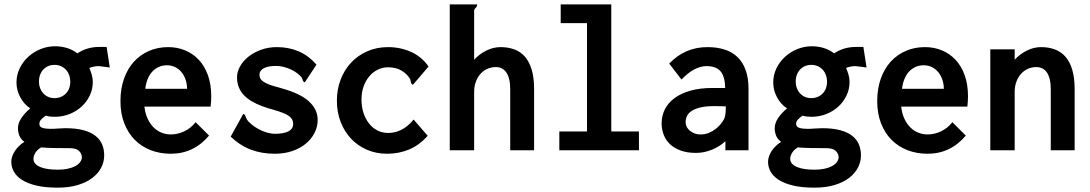

<svg xmlns="http://www.w3.org/2000/svg" viewBox="-20 -695 5040 888"><path d="M231.9 -395Q216.8 -395 203.9 -389.6Q190.9 -384.3 181.2 -374.3Q171.4 -364.3 165.8 -349.9Q160.2 -335.4 160.2 -316.9Q160.2 -301.3 165.3 -287.6Q170.4 -273.9 179.7 -263.7Q189 -253.4 202.1 -247.3Q215.3 -241.2 231.9 -241.2Q249 -241.2 262.7 -247.3Q276.4 -253.4 285.9 -263.7Q295.4 -273.9 300.3 -287.6Q305.2 -301.3 305.2 -316.9Q305.2 -332.5 300.3 -346.7Q295.4 -360.8 285.9 -371.6Q276.4 -382.3 262.7 -388.7Q249 -395 231.9 -395ZM233.9 -481Q294.9 -481 337.9 -448.2Q359.9 -462.9 385.3 -470.5Q410.6 -478 440.9 -478H473.1L487.8 -382.8Q478.5 -384.3 469.5 -385.3Q460.4 -386.2 453.4 -387.2Q446.3 -388.2 441.4 -388.7Q436.5 -389.2 436 -389.2Q415 -389.2 393.1 -380.9Q399.9 -365.2 404.5 -348.9Q409.2 -332.5 409.2 -315.9Q409.2 -282.7 395.3 -253.4Q381.3 -224.1 357.4 -202.1Q333.5 -180.2 301.5 -167.5Q269.5 -154.8 232.9 -154.8Q223.1 -154.8 212.9 -155.8Q202.6 -156.7 191.9 -160.2Q178.2 -150.9 170.2 -142.1Q162.1 -133.3 162.1 -122.1Q162.1 -108.4 176.3 -103.8Q190.4 -99.1 212.9 -99.1Q230 -99.1 248.5 -100.6Q267.1 -102.1 282.2 -102.1Q331.5 -102.1 366 -92.8Q400.4 -83.5 421.6 -66.7Q442.9 -49.8 452.4 -26.9Q461.9 -3.9 461.9 23.9Q461.9 52.7 448.5 79.3Q435.1 106 408.2 127Q381.3 147.9 340.8 160.4Q300.3 172.9 246.1 172.9Q189.5 172.9 148.9 163.3Q108.4 153.8 82.5 137.5Q56.6 121.1 44.4 99.4Q32.2 77.6 32.2 53.2Q32.2 41 36.6 28.1Q41 15.1 49.1 2.9Q57.1 -9.3 68.4 -20Q79.6 -30.8 92.8 -39.1Q75.7 -51.3 69.3 -68.1Q63 -85 63 -102.1Q63 -125.5 79.1 -149.4Q95.2 -173.3 120.1 -193.8Q105 -203.1 93.3 -216.8Q81.5 -230.5 73.2 -246.1Q64.9 -261.7 60.5 -278.8Q56.2 -295.9 56.2 -313Q56.2 -348.1 71 -378.9Q85.9 -409.7 110.8 -432.4Q135.7 -455.1 167.7 -468Q199.7 -481 233.9 -481ZM300.8 -9.8Q264.6 -9.8 233.9 -10.3Q203.1 -10.7 169.9 -13.2Q151.9 -2.4 143.3 12Q134.8 26.4 134.8 39.1Q134.8 53.2 143.8 62.7Q152.8 72.3 168.5 78.4Q184.1 84.5 204.6 87.2Q225.1 89.8 248 89.8Q272 89.8 292 85.7Q312 81.5 326.7 74Q341.3 66.4 349.6 55.9Q357.9 45.4 358.9 32.2Q357.4 13.7 344.2 2Q331.1 -9.8 300.8 -9.8Z M757.8 -477.1Q799.3 -477.1 835.4 -462.4Q871.6 -447.8 898.7 -419.2Q925.8 -390.6 941.4 -347.9Q957 -305.2 957 -249Q957 -236.8 956.1 -225.1Q955.1 -213.4 954.1 -202.1H647.9Q651.9 -168.5 663.6 -144.3Q675.3 -120.1 691.9 -104.2Q708.5 -88.4 728.8 -80.8Q749 -73.2 770 -73.2Q801.8 -73.2 832.3 -87.6Q862.8 -102.1 884.8 -129.9L946.8 -67.9Q876 16.1 770 16.1Q719.7 16.1 677 -0.5Q634.3 -17.1 603.3 -48.3Q572.3 -79.6 554.7 -124.8Q537.1 -169.9 537.1 -227.1Q537.1 -285.2 553.7 -331.5Q570.3 -377.9 599.9 -410.2Q629.4 -442.4 669.7 -459.7Q710 -477.1 757.8 -477.1ZM845.2 -284.2Q845.2 -306.2 838.6 -325.9Q832 -345.7 820.1 -360.6Q808.1 -375.5 790.8 -384.3Q773.4 -393.1 752 -393.1Q731.4 -393.1 714.1 -385.3Q696.8 -377.4 683.8 -363.3Q670.9 -349.1 662.8 -329.1Q654.8 -309.1 651.9 -284.2Z M1390.1 -314.9Q1386.2 -314.9 1384 -317.1Q1381.8 -319.3 1380.6 -322.5Q1379.4 -325.7 1378.4 -329.3Q1377.4 -333 1376 -335.9Q1367.2 -346.7 1354 -356.7Q1340.8 -366.7 1325 -374Q1309.1 -381.3 1291.3 -385.7Q1273.4 -390.1 1255.9 -390.1Q1240.7 -390.1 1227.1 -387.9Q1213.4 -385.7 1202.9 -380.9Q1192.4 -376 1186.3 -368.2Q1180.2 -360.4 1180.2 -349.1Q1180.2 -336.4 1186.8 -327.9Q1193.4 -319.3 1206.5 -312.3Q1219.7 -305.2 1239.7 -298.8Q1259.8 -292.5 1287.1 -285.2Q1370.6 -261.7 1409.9 -225.1Q1449.2 -188.5 1449.2 -141.1Q1449.2 -109.4 1435.1 -81.1Q1420.9 -52.7 1395 -31Q1369.1 -9.3 1332.3 3.4Q1295.4 16.1 1250 16.1Q1190.9 16.1 1140.9 -2.7Q1090.8 -21.5 1046.9 -63L1105 -168Q1110.8 -167 1113.8 -160.9Q1116.7 -154.8 1121.1 -144Q1128.9 -131.3 1143.6 -119.4Q1158.2 -107.4 1176.3 -97.7Q1194.3 -87.9 1214.1 -82Q1233.9 -76.2 1252 -76.2Q1292 -76.2 1314 -87.6Q1335.9 -99.1 1335.9 -122.1Q1335.9 -133.8 1331.1 -142.6Q1326.2 -151.4 1315.7 -158.9Q1305.2 -166.5 1288.1 -173.1Q1271 -179.7 1246.1 -187Q1232.4 -190.9 1219 -194.8Q1205.6 -198.7 1191.9 -204.1Q1164.6 -214.4 1143.1 -227.3Q1121.6 -240.2 1106.7 -256.3Q1091.8 -272.5 1084 -292.7Q1076.2 -313 1076.2 -337.9Q1076.2 -362.8 1090.1 -387.7Q1104 -412.6 1128.4 -432.4Q1152.8 -452.1 1186.8 -464.6Q1220.7 -477.1 1261.2 -477.1Q1314.5 -477.1 1360.1 -458Q1405.8 -439 1443.8 -396Z M1890.1 -303.2Q1885.7 -304.2 1883.8 -306.9Q1881.8 -309.6 1880.9 -313Q1879.9 -316.4 1879.2 -320.6Q1878.4 -324.7 1877 -329.1Q1863.3 -352.5 1837.6 -368.2Q1812 -383.8 1774.9 -383.8Q1749.5 -383.8 1727.1 -372.8Q1704.6 -361.8 1688 -342Q1671.4 -322.3 1661.6 -294.9Q1651.9 -267.6 1651.9 -234.9Q1651.9 -201.7 1660.9 -173.6Q1669.9 -145.5 1686.3 -124.5Q1702.6 -103.5 1725.3 -91.8Q1748 -80.1 1775.9 -80.1Q1789.6 -80.1 1804.4 -83.3Q1819.3 -86.4 1834.5 -93.8Q1849.6 -101.1 1864.3 -113Q1878.9 -125 1893.1 -142.1L1958 -66.9Q1918.5 -22.5 1871.1 -3.2Q1823.7 16.1 1771 16.1Q1719.7 16.1 1677 -2.4Q1634.3 -21 1603.5 -53.7Q1572.8 -86.4 1555.4 -131.3Q1538.1 -176.3 1538.1 -229Q1538.1 -281.2 1555.2 -326.4Q1572.3 -371.6 1603.5 -405Q1634.8 -438.5 1678.5 -457.8Q1722.2 -477.1 1774.9 -477.1Q1804.2 -477.1 1831.5 -471.2Q1858.9 -465.3 1883.1 -454.1Q1907.2 -442.9 1927.2 -426Q1947.3 -409.2 1961.9 -387.2Z M2060.1 0V-674.8H2187Q2187 -668.9 2185.1 -665.5Q2183.1 -662.1 2180.7 -659.4Q2178.2 -656.7 2175.8 -653.8Q2173.3 -650.9 2172.9 -646V-418.9Q2197.3 -445.3 2229.5 -461.2Q2261.7 -477.1 2294.9 -477.1Q2330.6 -477.1 2359.4 -466.3Q2388.2 -455.6 2408.2 -432.4Q2428.2 -409.2 2439.2 -372.3Q2450.2 -335.4 2450.2 -283.2V0H2339.8V-282.2Q2339.8 -309.1 2335 -328.6Q2330.1 -348.1 2321.3 -360.6Q2312.5 -373 2300.3 -378.9Q2288.1 -384.8 2272.9 -384.8Q2252 -384.8 2233.6 -376.5Q2215.3 -368.2 2201.9 -353Q2188.5 -337.9 2180.7 -316.7Q2172.9 -295.4 2172.9 -270V0Z M2573.2 -674.8H2807.1V-86.9H2935.1V0H2566.9V-86.9H2694.8V-587.9H2573.2Z M3075.2 -400.9Q3147.5 -477.1 3252 -477.1Q3296.4 -477.1 3331.5 -465.8Q3366.7 -454.6 3391.1 -430.9Q3415.5 -407.2 3428.7 -370.8Q3441.9 -334.5 3441.9 -284.2V0H3335V-42Q3308.6 -17.1 3272.2 -2.4Q3235.8 12.2 3199.2 12.2Q3158.2 12.2 3128.2 1.2Q3098.1 -9.8 3078.6 -28.3Q3059.1 -46.9 3049.6 -71.8Q3040 -96.7 3040 -124Q3040 -160.2 3055.4 -190.2Q3070.8 -220.2 3100.6 -241.9Q3130.4 -263.7 3174.1 -275.9Q3217.8 -288.1 3274.9 -288.1H3334Q3333 -341.3 3312.5 -365.2Q3292 -389.2 3248 -389.2Q3190.9 -389.2 3131.8 -327.1ZM3295.9 -204.1Q3252 -205.1 3223.6 -199Q3195.3 -192.9 3179.2 -182.1Q3163.1 -171.4 3157 -157.5Q3150.9 -143.6 3150.9 -129.9Q3150.9 -118.2 3156.2 -107.9Q3161.6 -97.7 3170.9 -90.1Q3180.2 -82.5 3192.6 -77.9Q3205.1 -73.2 3219.2 -73.2Q3242.2 -73.2 3260.5 -81.3Q3278.8 -89.4 3292.5 -100.6Q3306.2 -111.8 3315.4 -124Q3324.7 -136.2 3329.1 -145Q3333 -152.3 3335 -166.7Q3336.9 -181.2 3336.9 -203.1Z M3731.9 -395Q3716.8 -395 3703.9 -389.6Q3690.9 -384.3 3681.2 -374.3Q3671.4 -364.3 3665.8 -349.9Q3660.2 -335.4 3660.2 -316.9Q3660.2 -301.3 3665.3 -287.6Q3670.4 -273.9 3679.7 -263.7Q3689 -253.4 3702.1 -247.3Q3715.3 -241.2 3731.9 -241.2Q3749 -241.2 3762.7 -247.3Q3776.4 -253.4 3785.9 -263.7Q3795.4 -273.9 3800.3 -287.6Q3805.2 -301.3 3805.2 -316.9Q3805.2 -332.5 3800.3 -346.7Q3795.4 -360.8 3785.9 -371.6Q3776.4 -382.3 3762.7 -388.7Q3749 -395 3731.9 -395ZM3733.9 -481Q3794.9 -481 3837.9 -448.2Q3859.9 -462.9 3885.3 -470.5Q3910.6 -478 3940.9 -478H3973.1L3987.8 -382.8Q3978.5 -384.3 3969.5 -385.3Q3960.4 -386.2 3953.4 -387.2Q3946.3 -388.2 3941.4 -388.7Q3936.5 -389.2 3936 -389.2Q3915 -389.2 3893.1 -380.9Q3899.9 -365.2 3904.5 -348.9Q3909.2 -332.5 3909.2 -315.9Q3909.2 -282.7 3895.3 -253.4Q3881.3 -224.1 3857.4 -202.1Q3833.5 -180.2 3801.5 -167.5Q3769.5 -154.8 3732.9 -154.8Q3723.1 -154.8 3712.9 -155.8Q3702.6 -156.7 3691.9 -160.2Q3678.2 -150.9 3670.2 -142.1Q3662.1 -133.3 3662.1 -122.1Q3662.1 -108.4 3676.3 -103.8Q3690.4 -99.1 3712.9 -99.1Q3730 -99.1 3748.5 -100.6Q3767.1 -102.1 3782.2 -102.1Q3831.5 -102.1 3866 -92.8Q3900.4 -83.5 3921.6 -66.7Q3942.9 -49.8 3952.4 -26.9Q3961.9 -3.9 3961.9 23.9Q3961.9 52.7 3948.5 79.3Q3935.1 106 3908.2 127Q3881.3 147.9 3840.8 160.4Q3800.3 172.9 3746.1 172.9Q3689.5 172.9 3648.9 163.3Q3608.4 153.8 3582.5 137.5Q3556.6 121.1 3544.4 99.4Q3532.2 77.6 3532.2 53.2Q3532.2 41 3536.6 28.1Q3541 15.1 3549.1 2.9Q3557.1 -9.3 3568.4 -20Q3579.6 -30.8 3592.8 -39.1Q3575.7 -51.3 3569.3 -68.1Q3563 -85 3563 -102.1Q3563 -125.5 3579.1 -149.4Q3595.2 -173.3 3620.1 -193.8Q3605 -203.1 3593.3 -216.8Q3581.5 -230.5 3573.2 -246.1Q3564.9 -261.7 3560.5 -278.8Q3556.2 -295.9 3556.2 -313Q3556.2 -348.1 3571 -378.9Q3585.9 -409.7 3610.8 -432.4Q3635.7 -455.1 3667.7 -468Q3699.7 -481 3733.9 -481ZM3800.8 -9.8Q3764.6 -9.8 3733.9 -10.3Q3703.1 -10.7 3669.9 -13.2Q3651.9 -2.4 3643.3 12Q3634.8 26.4 3634.8 39.1Q3634.8 53.2 3643.8 62.7Q3652.8 72.3 3668.5 78.4Q3684.1 84.5 3704.6 87.2Q3725.1 89.8 3748 89.8Q3772 89.8 3792 85.7Q3812 81.5 3826.7 74Q3841.3 66.4 3849.6 55.9Q3857.9 45.4 3858.9 32.2Q3857.4 13.7 3844.2 2Q3831.1 -9.8 3800.8 -9.8Z M4257.8 -477.1Q4299.3 -477.1 4335.4 -462.4Q4371.6 -447.8 4398.7 -419.2Q4425.8 -390.6 4441.4 -347.9Q4457 -305.2 4457 -249Q4457 -236.8 4456.1 -225.1Q4455.1 -213.4 4454.1 -202.1H4147.9Q4151.9 -168.5 4163.6 -144.3Q4175.3 -120.1 4191.9 -104.2Q4208.5 -88.4 4228.8 -80.8Q4249 -73.2 4270 -73.2Q4301.8 -73.2 4332.3 -87.6Q4362.8 -102.1 4384.8 -129.9L4446.8 -67.9Q4376 16.1 4270 16.1Q4219.7 16.1 4177 -0.5Q4134.3 -17.1 4103.3 -48.3Q4072.3 -79.6 4054.7 -124.8Q4037.1 -169.9 4037.1 -227.1Q4037.1 -285.2 4053.7 -331.5Q4070.3 -377.9 4099.9 -410.2Q4129.4 -442.4 4169.7 -459.7Q4210 -477.1 4257.8 -477.1ZM4345.2 -284.2Q4345.2 -306.2 4338.6 -325.9Q4332 -345.7 4320.1 -360.6Q4308.1 -375.5 4290.8 -384.3Q4273.4 -393.1 4252 -393.1Q4231.4 -393.1 4214.1 -385.3Q4196.8 -377.4 4183.8 -363.3Q4170.9 -349.1 4162.8 -329.1Q4154.8 -309.1 4151.9 -284.2Z M4560.1 0V-466.8H4672.9V-418.9Q4697.3 -445.3 4729.5 -461.2Q4761.7 -477.1 4794.9 -477.1Q4830.1 -477.1 4858.9 -466.3Q4887.7 -455.6 4908 -432.4Q4928.2 -409.2 4939.2 -372.3Q4950.2 -335.4 4950.2 -283.2V0H4839.8V-282.2Q4839.8 -309.1 4835 -328.6Q4830.1 -348.1 4821.3 -360.6Q4812.5 -373 4800.3 -378.9Q4788.1 -384.8 4772.9 -384.8Q4752 -384.8 4733.6 -376.5Q4715.3 -368.2 4701.9 -353Q4688.5 -337.9 4680.7 -316.7Q4672.9 -295.4 4672.9 -270V0Z"/></svg>

Font: InconsolataGo
Style: Bold
Weight: 700
Designer: Raph Levien, Kirill Tkachev(cyreal.org)
Foundry: Raph Levien, Kirill Tkachev(cyreal.org)
Version: Version 1.015; ttfautohint (v0.92) -l 8 -r 50 -G 200 -x 14 -